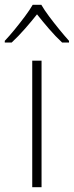

<svg xmlns="http://www.w3.org/2000/svg" viewBox="-46 -784 309 804"><path d="M128 0H89V-530H128ZM127 -764Q139 -743 159.5 -715.5Q180 -688 202.5 -660.5Q225 -633 243 -613V-606H214Q187 -631 159 -663.5Q131 -696 109 -724Q87 -696 58.5 -663.5Q30 -631 3 -606H-26V-613Q-7 -633 15.5 -660.5Q38 -688 58.5 -715.5Q79 -743 91 -764Z"/></svg>

Font: Noto Sans Bengali ExtraLight
Style: Regular
Weight: 200
Designer: Jelle Bosma - Monotype Design Team
Foundry: Monotype Imaging Inc.
Version: Version 2.003; ttfautohint (v1.8.4.7-5d5b)